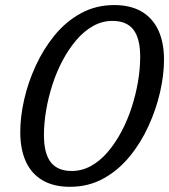

<svg xmlns="http://www.w3.org/2000/svg" viewBox="-20 -728 668 758"><path d="M153.5 -194.5Q153.5 -122 180.5 -87.5Q207.5 -53 263 -53Q303.5 -53 339.2 -72.8Q375 -92.5 405 -127.5Q435 -162.5 459 -207.5Q483 -252.5 499.5 -303.2Q516 -354 524.8 -405.5Q533.5 -457 533.5 -504Q533.5 -576 506.8 -610.8Q480 -645.5 424 -645.5Q383.5 -645.5 347.8 -625.5Q312 -605.5 282 -570.5Q252 -535.5 228 -490.8Q204 -446 187.5 -395.2Q171 -344.5 162.2 -293Q153.5 -241.5 153.5 -194.5ZM431 -708Q495 -708 538.8 -682.5Q582.5 -657 605 -608.8Q627.5 -560.5 627.5 -491.5Q627.5 -432.5 612 -364.5Q596.5 -296.5 566.2 -230.2Q536 -164 491.5 -109.8Q447 -55.5 388 -23Q329 9.5 256 9.5Q192 9.5 148.2 -16Q104.5 -41.5 82.2 -90Q60 -138.5 60 -207Q60 -266 75.2 -334Q90.5 -402 120.8 -468Q151 -534 195.5 -588.5Q240 -643 299.2 -675.5Q358.5 -708 431 -708Z"/></svg>

Font: Newsreader 9pt
Style: Italic
Weight: 400
Italic angle: -17°
Designer: Hugues Gentile
Foundry: Production Type
Version: Version 1.003